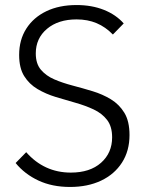

<svg xmlns="http://www.w3.org/2000/svg" viewBox="-20 -731 576 762"><path d="M258 11Q187 11 132.5 -14.5Q78 -40 42 -84L84 -127Q119 -87 163.5 -66.5Q208 -46 261 -46Q337 -46 381 -85Q425 -124 425 -186Q425 -229 405 -255Q385 -281 352 -296.5Q319 -312 280 -323Q241 -334 201.5 -346Q162 -358 129 -377.5Q96 -397 76 -429Q56 -461 56 -513Q56 -573 84.5 -617.5Q113 -662 164 -686.5Q215 -711 284 -711Q344 -711 392 -692Q440 -673 471 -638L428 -594Q399 -624 363.5 -639Q328 -654 284 -654Q211 -654 166.5 -616.5Q122 -579 122 -519Q122 -478 142.5 -454Q163 -430 195.5 -416Q228 -402 268 -391.5Q308 -381 347.5 -369Q387 -357 420 -337Q453 -317 473.5 -283.5Q494 -250 494 -195Q494 -132 464 -85.5Q434 -39 381 -14Q328 11 258 11Z"/></svg>

Font: SUSE Thin Light
Style: Regular
Weight: 300
Version: Version 1.000